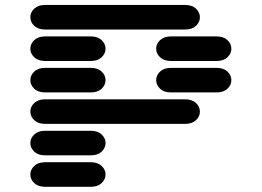

<svg xmlns="http://www.w3.org/2000/svg" viewBox="-20 -631 1040 763"><path d="M159.2 111.3H340.8Q368.2 111.3 383.8 96.7Q399.4 82 399.4 62.5Q399.4 43 383.8 28.3Q368.2 13.7 340.8 13.7H159.2Q131.8 13.7 116.2 28.3Q100.6 43 100.6 62.5Q100.6 82 116.2 96.7Q131.8 111.3 159.2 111.3ZM159.2 -13.7H340.8Q368.2 -13.7 383.8 -28.3Q399.4 -43 399.4 -62.5Q399.4 -82 383.8 -96.7Q368.2 -111.3 340.8 -111.3H159.2Q131.8 -111.3 116.2 -96.7Q100.6 -82 100.6 -62.5Q100.6 -43 116.2 -28.3Q131.8 -13.7 159.2 -13.7ZM159.2 -138.7H715.8Q743.2 -138.7 758.8 -153.3Q774.4 -168 774.4 -187.5Q774.4 -207 758.8 -221.7Q743.2 -236.3 715.8 -236.3H159.2Q131.8 -236.3 116.2 -221.7Q100.6 -207 100.6 -187.5Q100.6 -168 116.2 -153.3Q131.8 -138.7 159.2 -138.7ZM159.2 -263.7H340.8Q368.2 -263.7 383.8 -278.3Q399.4 -293 399.4 -312.5Q399.4 -332 383.8 -346.7Q368.2 -361.3 340.8 -361.3H159.2Q131.8 -361.3 116.2 -346.7Q100.6 -332 100.6 -312.5Q100.6 -293 116.2 -278.3Q131.8 -263.7 159.2 -263.7ZM659.2 -263.7H840.8Q868.2 -263.7 883.8 -278.3Q899.4 -293 899.4 -312.5Q899.4 -332 883.8 -346.7Q868.2 -361.3 840.8 -361.3H659.2Q631.8 -361.3 616.2 -346.7Q600.6 -332 600.6 -312.5Q600.6 -293 616.2 -278.3Q631.8 -263.7 659.2 -263.7ZM159.2 -388.7H340.8Q368.2 -388.7 383.8 -403.3Q399.4 -418 399.4 -437.5Q399.4 -457 383.8 -471.7Q368.2 -486.3 340.8 -486.3H159.2Q131.8 -486.3 116.2 -471.7Q100.6 -457 100.6 -437.5Q100.6 -418 116.2 -403.3Q131.8 -388.7 159.2 -388.7ZM659.2 -388.7H840.8Q868.2 -388.7 883.8 -403.3Q899.4 -418 899.4 -437.5Q899.4 -457 883.8 -471.7Q868.2 -486.3 840.8 -486.3H659.2Q631.8 -486.3 616.2 -471.7Q600.6 -457 600.6 -437.5Q600.6 -418 616.2 -403.3Q631.8 -388.7 659.2 -388.7ZM159.2 -513.7H715.8Q743.2 -513.7 758.8 -528.3Q774.4 -543 774.4 -562.5Q774.4 -582 758.8 -596.7Q743.2 -611.3 715.8 -611.3H159.2Q131.8 -611.3 116.2 -596.7Q100.6 -582 100.6 -562.5Q100.6 -543 116.2 -528.3Q131.8 -513.7 159.2 -513.7Z"/></svg>

Font: Sixtyfour
Style: Regular
Weight: 400
Designer: Jens Kutilek
Foundry: Jens Kutilek
Version: Version 2.001